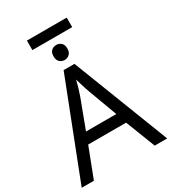

<svg xmlns="http://www.w3.org/2000/svg" viewBox="-235 -1121 1109 1241"><g transform="rotate(-30 319.5 -500.5)"><path d="M466 -1001V-930H169V-1001ZM319 -882Q339 -882 354.5 -868.5Q370 -855 370 -826Q370 -798 354.5 -784Q339 -770 319 -770Q297 -770 282 -784Q267 -798 267 -826Q267 -855 282 -868.5Q297 -882 319 -882ZM545 0 459 -221H176L91 0H0L279 -717H360L638 0ZM352 -517Q349 -525 342 -546Q335 -567 328.5 -589.5Q322 -612 318 -624Q311 -593 302 -563.5Q293 -534 287 -517L206 -301H432Z"/></g></svg>

Font: Go Noto Current
Style: Regular
Weight: 400
Designer: Monotype Design Team
Foundry: Monotype Imaging Inc.
Version: Version 2.007; ttfautohint (v1.8) -l 8 -r 50 -G 200 -x 14 -D